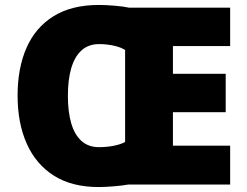

<svg xmlns="http://www.w3.org/2000/svg" viewBox="-20 -745 997 775"><path d="M379 -725Q406 -725 442.5 -722Q479 -719 501 -714H909V-559H678V-447H891V-292H678V-157H909V0H497Q476 4 440 7Q404 10 378 10Q270 10 197.5 -36Q125 -82 88 -165Q51 -248 51 -359Q51 -470 87 -552Q123 -634 196 -679.5Q269 -725 379 -725ZM380 -567Q337 -567 309 -541.5Q281 -516 267.5 -469.5Q254 -423 254 -358Q254 -294 267.5 -247.5Q281 -201 309 -176Q337 -151 379 -151Q410 -151 438.5 -156.5Q467 -162 485 -172V-543Q469 -554 440 -560.5Q411 -567 380 -567Z"/></svg>

Font: Noto Sans Cham Black
Style: Regular
Weight: 900
Version: Version 2.002